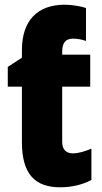

<svg xmlns="http://www.w3.org/2000/svg" viewBox="-20 -785 432 815"><path d="M255 -765C140 -765 73 -699 73 -572V-540L13 -501V-417H73V-182C73 -44 130 10 236 10C287 10 332 -2 368 -21V-154C339 -142 313 -134 289 -134C261 -134 244 -150 244 -183V-417H363V-553H244V-565C244 -603 258 -621 290 -621C309 -621 330 -617 345 -611V-751C326 -758 285 -765 255 -765Z"/></svg>

Font: Noto Sans Condensed Black
Style: Regular
Weight: 900
Width: 3
Designer: Monotype Design Team
Foundry: Monotype Imaging Inc.
Version: Version 2.013